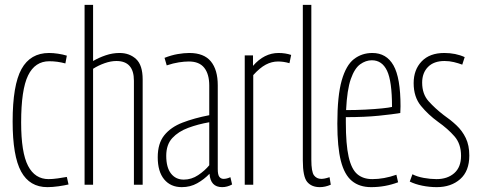

<svg xmlns="http://www.w3.org/2000/svg" viewBox="-20 -760 1968 790"><path d="M32 -260Q32 -410 68.5 -476Q105 -542 182 -542Q199 -542 219 -539Q239 -536 255 -531L249 -499Q216 -508 183 -508Q124 -508 95.5 -449.5Q67 -391 67 -256Q67 -132 95.5 -77.5Q124 -23 180 -23Q196 -23 217.5 -26Q239 -29 255 -32L262 -1Q245 3 220.5 6.5Q196 10 175 10Q102 10 67 -54Q32 -118 32 -260Z M328 0V-740H363V-509Q387 -523 415 -532.5Q443 -542 472 -542Q513 -542 540 -517Q567 -492 567 -433V0H531V-428Q531 -509 459 -509Q436 -509 410.5 -500Q385 -491 363 -477V0Z M629 -113Q629 -170 656 -203.5Q683 -237 731 -255.5Q779 -274 841 -286V-408Q841 -455 820.5 -481Q800 -507 757 -507Q739 -507 716 -503.5Q693 -500 666 -491L657 -522Q685 -533 711 -537.5Q737 -542 759 -542Q819 -542 847.5 -507.5Q876 -473 876 -409V-64Q876 -41 882.5 -32.5Q889 -24 900 -24Q913 -24 928 -31L935 -1Q915 10 894 10Q846 10 842 -45Q820 -22 791.5 -6Q763 10 728 10Q682 10 655.5 -22Q629 -54 629 -113ZM664 -119Q664 -71 683.5 -46Q703 -21 736 -21Q768 -21 795.5 -39.5Q823 -58 841 -80V-257Q795 -249 754.5 -234Q714 -219 689 -192Q664 -165 664 -119Z M1021 -532V-489Q1067 -542 1126 -542Q1154 -542 1178 -534L1171 -500Q1147 -507 1124 -507Q1098 -507 1073.5 -494Q1049 -481 1022 -451V0H987V-532Z M1261 -740V-103Q1261 -53 1272 -38.5Q1283 -24 1302 -24Q1308 -24 1316 -25.5Q1324 -27 1336 -31L1341 0Q1318 10 1296 10Q1262 10 1244 -11.5Q1226 -33 1226 -100V-740Z M1507 10Q1459 10 1428 -15.5Q1397 -41 1382.5 -98Q1368 -155 1368 -251Q1368 -366 1386 -429Q1404 -492 1436.5 -517Q1469 -542 1512 -542Q1570 -542 1599 -491Q1628 -440 1628 -323Q1628 -318 1627.5 -308Q1627 -298 1627 -295Q1598 -290 1540 -284Q1482 -278 1403 -278Q1403 -267 1403 -256Q1403 -166 1414.5 -115Q1426 -64 1450 -43.5Q1474 -23 1512 -23Q1560 -23 1611 -41L1618 -10Q1565 10 1507 10ZM1404 -307Q1444 -307 1483 -309Q1522 -311 1551.5 -314Q1581 -317 1593 -320Q1593 -426 1572.5 -469Q1552 -512 1510 -512Q1485 -512 1462 -495.5Q1439 -479 1423.5 -435Q1408 -391 1404 -307Z M1666 -13 1677 -43Q1696 -33 1723.5 -28Q1751 -23 1776 -23Q1821 -23 1849 -47.5Q1877 -72 1877 -119Q1877 -168 1850 -199Q1823 -230 1782 -259Q1742 -288 1712 -324.5Q1682 -361 1682 -418Q1682 -473 1715 -507.5Q1748 -542 1808 -542Q1855 -542 1892 -525L1882 -494Q1866 -500 1847.5 -504.5Q1829 -509 1809 -509Q1765 -509 1741 -484.5Q1717 -460 1717 -420Q1717 -373 1743.5 -343.5Q1770 -314 1805 -287Q1834 -267 1858 -244.5Q1882 -222 1896.5 -192Q1911 -162 1911 -120Q1911 -56 1873.5 -23Q1836 10 1777 10Q1747 10 1717.5 4Q1688 -2 1666 -13Z"/></svg>

Font: Georama Condensed ExtraLight
Style: Regular
Weight: 200
Width: 3
Designer: Jean-Baptiste Levee
Foundry: Production Type
Version: Version 1.000